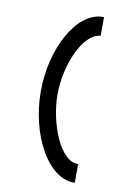

<svg xmlns="http://www.w3.org/2000/svg" viewBox="-91 -758 654 937"><g transform="rotate(10 236.0 -289.5)"><path d="M342 121H347V28H342C260 28 189 -143 189 -290C189 -437 260 -598 343 -607L347 -608V-700H342C211 -700 106 -501 106 -290C106 -79 211 121 342 121Z"/></g></svg>

Font: Charger Monospace
Style: Regular
Weight: 400
Designer: Jasper
Foundry: Cannot Into Space Fonts
Version: Version 0.980